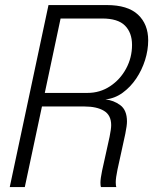

<svg xmlns="http://www.w3.org/2000/svg" viewBox="-20 -758 626 778"><path d="M19.5 0 176.5 -737.5H412.5Q497.5 -737.5 539 -698.8Q580.5 -660 580.5 -594.5Q580.5 -555 567.8 -514.5Q555 -474 531.8 -439.5Q508.5 -405 476.8 -382Q445 -359 407 -355Q440 -352 467.2 -332Q494.5 -312 494.5 -265.5Q494.5 -249.5 487.8 -216Q481 -182.5 472 -143.5Q463 -104.5 456 -70.5Q449 -36.5 449 -19.5Q449 -5 451.5 0H389Q387 -5.5 387 -18Q387 -33.5 393.5 -65.5Q400 -97.5 408.8 -134.5Q417.5 -171.5 424 -203.5Q430.5 -235.5 430.5 -251Q430.5 -291.5 401.2 -309Q372 -326.5 322.5 -326.5H150L80.5 0ZM394 -683H225.5L161.5 -381.5H334.5Q385 -381.5 426 -408.5Q467 -435.5 491 -480Q515 -524.5 515 -576Q515 -625.5 486.5 -654.2Q458 -683 394 -683Z"/></svg>

Font: Epilogue Light
Style: Italic
Weight: 300
Italic angle: -12°
Designer: Tyler Finck
Foundry: Etcetera Type Co
Version: Version 2.111; ttfautohint (v1.8.3)